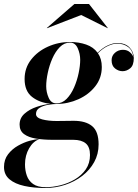

<svg xmlns="http://www.w3.org/2000/svg" viewBox="-65 -680 689 960"><path d="M341 -605 170 -539 169 -540 307 -660H380L474 -540L473 -539ZM132 16Q101.2 25.8 80.6 61.4Q60 97 60 142Q60 172 69.1 198Q78.1 224 100.6 240Q123 256 163 256Q198.6 256 237.4 246.3Q276.1 236.6 309.6 216.8Q343.1 196.9 364.1 166.6Q385 136.2 385 95Q385 54.5 363.6 36.8Q342.2 19 301 19H197Q152 19 114.8 12.9Q77.5 6.9 55.2 -9.6Q33 -26 33 -57Q33 -89.8 57.6 -111.6Q82.1 -133.4 117.9 -145.5Q153.8 -157.6 187.1 -161.2Q132 -166.5 95 -195.7Q58 -224.9 58 -285Q58 -340 90.4 -381.7Q122.8 -423.4 174.6 -446.7Q226.5 -470 285 -470Q329 -470 365.7 -457.3Q402.4 -444.6 423.1 -416.1Q448.4 -441.5 474.4 -453.2Q500.4 -465 521 -465Q561.5 -465 582.8 -442.5Q604 -420 604 -390Q604 -353.2 586.1 -338.6Q568.2 -324 548 -324Q527.8 -324 510.4 -337.6Q493 -351.2 493 -379Q493 -401.5 509.9 -416.2Q526.8 -431 550 -431Q571.8 -431 586.1 -417.5Q600.5 -404 602 -392Q599 -427.2 576.1 -444.6Q553.2 -462 521 -462Q500 -462 474.6 -450.2Q449.1 -438.5 424.6 -414Q444 -385.8 444 -345Q444 -290.4 411.5 -248.8Q379 -207.2 327.1 -183.8Q275.1 -160.4 217 -160Q200.5 -160 176.4 -156.1Q152.2 -152.1 133.6 -141.3Q115 -130.5 115 -110Q115 -91.2 145.9 -83.1Q176.8 -75 218 -75Q244.2 -75 263.1 -75.5Q282 -76 303 -76Q363.8 -76 395.9 -49.2Q428 -22.5 428 42Q428 90.4 406 130.4Q384 170.4 346.2 199.4Q308.5 228.4 260.6 244.2Q212.8 260 161 260Q103.5 260 56.8 249.8Q10.1 239.6 -17.4 216.6Q-45 193.5 -45 155Q-45 117.9 -24.7 91.4Q-4.4 65 25.1 48.4Q54.6 31.8 83.4 23.9Q112.1 16 129 16ZM217 -163Q245.9 -163 268.1 -185.6Q290.2 -208.1 305.4 -242.8Q320.5 -277.4 328.2 -314.6Q336 -351.8 336 -381Q336 -411 323.6 -439Q311.2 -467 285 -467Q256.1 -467 233.9 -444.4Q211.8 -421.9 196.6 -387.2Q181.5 -352.6 173.8 -315.4Q166 -278.2 166 -249Q166 -219 178.4 -191Q190.8 -163 217 -163Z"/></svg>

Font: Bodoni* 72 Medium
Style: Italic
Weight: 500
Italic angle: -13°
Version: Version 1.002; ttfautohint (v0.97) -l 8 -r 50 -G 200 -x 14 -